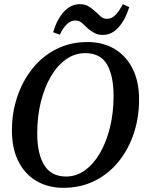

<svg xmlns="http://www.w3.org/2000/svg" viewBox="-20 -881 704 918"><path d="M283 17Q211 17 155.5 -15Q100 -47 68.5 -108.5Q37 -170 37 -258Q37 -342 62.5 -418Q88 -494 135 -553Q182 -612 249 -646Q316 -680 398 -680Q473 -680 528.5 -646.5Q584 -613 614.5 -551.5Q645 -490 645 -405Q645 -320 620 -244Q595 -168 547.5 -109Q500 -50 433 -16.5Q366 17 283 17ZM296 -37Q345 -37 386.5 -67Q428 -97 458.5 -150Q489 -203 506 -272.5Q523 -342 523 -422Q523 -519 491.5 -573Q460 -627 387 -627Q338 -627 296 -597.5Q254 -568 223 -515Q192 -462 175 -392.5Q158 -323 158 -243Q158 -146 191.5 -91.5Q225 -37 296 -37ZM234 -727Q253 -790 286 -825.5Q319 -861 362 -861Q385 -861 401 -852Q417 -843 432 -829Q446 -818 459 -804.5Q472 -791 492 -791Q514 -791 532.5 -810Q551 -829 567 -861L598 -847Q579 -786 546.5 -750Q514 -714 472 -714Q448 -714 432 -723Q416 -732 402 -743Q388 -756 374 -769.5Q360 -783 340 -783Q318 -783 299.5 -765Q281 -747 266 -715Z"/></svg>

Font: Source Serif 4 Semibold
Style: Italic
Weight: 600
Italic angle: -12°
Designer: Frank Grießhammer
Foundry: Adobe
Version: Version 4.005;hotconv 1.1.0;makeotfexe 2.6.0